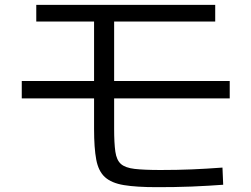

<svg xmlns="http://www.w3.org/2000/svg" viewBox="-20 -742 1040 794"><path d="M629 32Q544 32 492.5 23.5Q441 15 414 -9.5Q387 -34 378 -82Q369 -130 369 -209V-653H130V-722H870V-653H452V-210Q452 -150 457 -115Q462 -80 480 -64Q498 -48 537 -43.5Q576 -39 644 -39Q713 -39 773 -41.5Q833 -44 900 -49L903 22Q876 24 842.5 26Q809 28 772.5 29.5Q736 31 699.5 31.5Q663 32 629 32ZM70 -335V-407H930V-335Z"/></svg>

Font: M PLUS 1 Code
Style: Regular
Weight: 400
Designer: Coji Morishita
Foundry: UNDERFOREST DESIGN
Version: Version 1.005